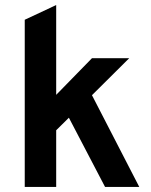

<svg xmlns="http://www.w3.org/2000/svg" viewBox="-20 -742 599 762"><path d="M78.2 0V-663.6L203 -722V-365.6L345 -511H492.8L345 -364.2L532.8 0H397L253.4 -274.8L203 -225V0Z"/></svg>

Font: Overpass
Style: Regular
Weight: 400
Designer: Delve Withrington, Dave Bailey, Thomas Jockin
Foundry: Delve Fonts LLC
Version: Version 4.000